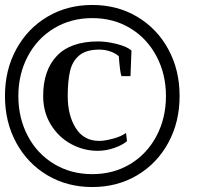

<svg xmlns="http://www.w3.org/2000/svg" viewBox="-20 -744 837 774"><path d="M0 -357Q0 -462 45.5 -545.5Q91 -629 171 -676.5Q251 -724 352 -724Q453 -724 533 -676.5Q613 -629 658.5 -545.5Q704 -462 704 -357Q704 -252 658.5 -168.5Q613 -85 533 -37.5Q453 10 352 10Q251 10 171 -37.5Q91 -85 45.5 -168.5Q0 -252 0 -357ZM649 -357Q649 -445 611 -517Q573 -589 505.5 -630Q438 -671 352 -671Q266 -671 198 -630Q130 -589 92 -517Q54 -445 54 -357Q54 -268 92 -196Q130 -124 198 -83Q266 -42 352 -42Q438 -42 505.5 -83Q573 -124 611 -196Q649 -268 649 -357ZM154 -357Q154 -461 209.5 -519Q265 -577 376 -577Q410 -577 451.5 -566.5Q493 -556 510 -540L506 -437H470Q464 -448 459 -517Q448 -528 426.5 -536Q405 -544 380 -544Q328 -544 300 -521Q272 -498 262.5 -458Q253 -418 253 -357Q253 -279 285.5 -227.5Q318 -176 380 -176Q402 -176 435.5 -185Q469 -194 488 -208L492 -175Q472 -158 439 -147Q406 -136 374 -136Q317 -136 266.5 -163.5Q216 -191 185 -241.5Q154 -292 154 -357Z"/></svg>

Font: Trirong ExtraBold
Style: Italic
Weight: 800
Italic angle: -12°
Designer: Katatrad Team
Foundry: CadsonDemak
Version: Version 1.001